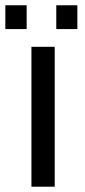

<svg xmlns="http://www.w3.org/2000/svg" viewBox="-24 -705 322 725"><path d="M94.7 0V-528.3H182.6V0ZM188.5 -595.2V-685.1H268.1V-595.2ZM-3.9 -595.2V-685.1H76.7V-595.2Z"/></svg>

Font: Arial
Style: Regular
Weight: 400
Designer: Steve Matteson
Foundry: Ascender Corporation
Version: Version 2.00.3